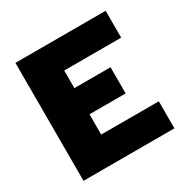

<svg xmlns="http://www.w3.org/2000/svg" viewBox="-158 -841 967 984"><g transform="rotate(-30 325.0 -349.0)"><path d="M60 0V-698H594V-539H257V-435H471V-280H257V-160H598V0Z"/></g></svg>

Font: Azeret Mono Thin ExtraBold
Style: Regular
Weight: 800
Version: Version 1.002